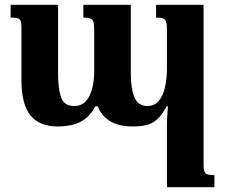

<svg xmlns="http://www.w3.org/2000/svg" viewBox="-20 -512 940 797"><path d="M628 -492H825V173Q825 189 828 198.5Q831 208 840.5 211.5Q850 215 870 215V265H673V1Q673 -17 674.5 -35Q676 -53 677 -71H672Q652 -34 631.5 -16Q611 2 586.5 7.5Q562 13 531 13Q496 13 467.5 4.5Q439 -4 418 -23Q397 -42 385 -71H376Q356 -34 330 -16Q304 2 275.5 7.5Q247 13 219 13Q144 13 106.5 -33Q69 -79 69 -180V-396Q69 -415 66 -424Q63 -433 53.5 -436Q44 -439 24 -439V-492H221V-207Q221 -143 233.5 -107.5Q246 -72 288 -72Q318 -72 336 -91.5Q354 -111 362.5 -144Q371 -177 371 -215V-389Q371 -410 368 -420.5Q365 -431 355.5 -435Q346 -439 326 -439V-492H523V-207Q523 -143 538.5 -107.5Q554 -72 591 -72Q622 -72 639.5 -93.5Q657 -115 665 -150.5Q673 -186 673 -227V-389Q673 -408 670.5 -419Q668 -430 658.5 -434.5Q649 -439 628 -439Z"/></svg>

Font: Noto Serif Armenian
Style: Bold
Weight: 700
Version: Version 2.007